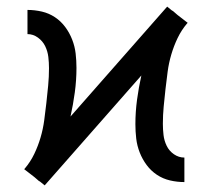

<svg xmlns="http://www.w3.org/2000/svg" viewBox="-20 -550 640 580"><path d="M115 10 99 -3V-2L84 -15L53 -39L55 -41Q72 -61 83.5 -85Q95 -109 102.5 -134.5Q110 -160 113.5 -186Q117 -212 120 -238.5Q123 -265 125.5 -291.5Q128 -318 128 -344Q128 -361 126 -378Q124 -395 116.5 -410.5Q109 -426 94.5 -436.5Q80 -447 63 -447V-520Q85 -520 106.5 -515Q128 -510 146 -498Q164 -486 177 -468.5Q190 -451 198 -430.5Q206 -410 208.5 -388.5Q211 -367 211 -345Q211 -308 206 -271Q201 -234 193 -198L485 -530L501 -517V-518L516 -505L547 -481L545 -479Q528 -459 516.5 -435Q505 -411 497.5 -385.5Q490 -360 486.5 -334Q483 -308 480 -281.5Q477 -255 474.5 -228.5Q472 -202 472 -176Q472 -159 474 -142Q476 -125 483.5 -109.5Q491 -94 505.5 -84Q520 -74 537 -74V0Q515 0 493.5 -5Q472 -10 454 -22Q436 -34 423 -51.5Q410 -69 402 -89.5Q394 -110 391.5 -131.5Q389 -153 389 -175Q389 -212 394 -249Q399 -286 407 -322Z"/></svg>

Font: R Plex Mono
Style: Regular
Weight: 400
Monospace: yes
Designer: Belleve Invis
Foundry: Belleve Invis
Version: Version 31.8.0